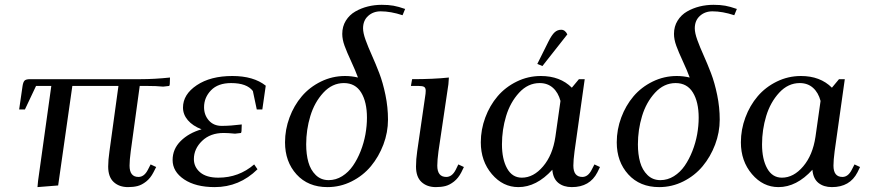

<svg xmlns="http://www.w3.org/2000/svg" viewBox="-20 -766 3591 793"><path d="M59.1 -314 73.2 -411.1Q75.7 -427.2 81.5 -433.1Q87.4 -439 104 -439H561Q617.2 -439 682.1 -445.8L681.2 -418L679.2 -411.1L653.8 -408.2Q627 -411.1 585 -411.1H557.1L520 -141.1Q515.1 -104.5 515.1 -82Q515.1 -35.2 551.8 -35.2Q575.7 -35.2 590.8 -64.9L602.1 -86.9L625 -76.2L613.8 -54.2Q601.6 -30.3 583.5 -16.1Q565.4 -2 548.1 2.4Q530.8 6.8 508.8 6.8Q472.2 6.8 449.5 -14.2Q426.8 -35.2 426.8 -78.1Q426.8 -104.5 432.1 -141.1L469.2 -411.1H278.8L220.2 0L134.8 6.8L137.2 -19L191.9 -411.1H128.9L83 -314Z M692.9 -105Q692.9 -150.4 726.3 -183.6Q759.8 -216.8 812.5 -231.9Q775.9 -246.1 755.9 -269.5Q735.8 -293 735.8 -321.8Q735.8 -376 792.7 -414.1Q849.6 -452.1 939.5 -452.1Q1027.3 -452.1 1077.6 -412.1L1063.5 -314H1040.5L1024.4 -390.1Q999.5 -422.9 934.6 -422.9Q880.4 -422.9 851.6 -393.1Q822.8 -363.3 822.8 -323.2Q822.8 -291 842.5 -268.6Q862.3 -246.1 895.5 -246.1Q931.6 -246.1 978.5 -252L977.5 -224.1L975.6 -216.8L950.7 -213.9Q921.9 -216.8 903.8 -216.8Q848.6 -216.8 814.7 -184.1Q780.8 -151.4 780.8 -108.9Q780.8 -76.2 806.6 -54.2Q832.5 -32.2 881.8 -32.2Q966.3 -32.2 1029.8 -86.9L1043.5 -66.9Q968.8 6.8 866.7 6.8Q788.1 6.8 740.5 -25.1Q692.9 -57.1 692.9 -105Z M1157.2 -178.2Q1157.2 -231 1175.8 -280.8Q1194.3 -330.6 1226.6 -368.4Q1258.8 -406.2 1305.7 -429.2Q1352.5 -452.1 1405.3 -452.1Q1432.1 -452.1 1458.5 -445.8Q1448.2 -474.1 1430.4 -512.5Q1412.6 -550.8 1403.1 -576.9Q1393.6 -603 1393.6 -626Q1393.6 -656.7 1408.4 -680.7Q1423.3 -704.6 1447.5 -718.5Q1471.7 -732.4 1499.5 -739.3Q1527.3 -746.1 1556.6 -746.1Q1585 -746.1 1605.2 -742.4Q1625.5 -738.8 1653.3 -729L1642.6 -703.1Q1593.8 -719.2 1552.2 -719.2Q1521.5 -719.2 1500.5 -700.2Q1479.5 -681.2 1479.5 -648.9Q1479.5 -629.9 1490 -600.8Q1500.5 -571.8 1515.9 -537.6Q1531.2 -503.4 1546.4 -464.1Q1561.5 -424.8 1572 -373.8Q1582.5 -322.8 1582.5 -272Q1582.5 -219.2 1563.5 -168.9Q1544.4 -118.7 1512 -79.6Q1479.5 -40.5 1432.4 -16.8Q1385.3 6.8 1332.5 6.8Q1252.4 6.8 1204.8 -45.7Q1157.2 -98.1 1157.2 -178.2ZM1244.6 -169.9Q1244.6 -128.4 1253.7 -96.2Q1262.7 -64 1284.2 -43Q1305.7 -22 1337.4 -22Q1367.2 -22 1393.3 -38.3Q1419.4 -54.7 1437.7 -81.3Q1456.1 -107.9 1469.5 -141.8Q1482.9 -175.8 1489.3 -211.2Q1495.6 -246.6 1495.6 -279.8Q1495.6 -344.7 1471.7 -383.8Q1447.8 -422.9 1400.4 -422.9Q1352.1 -422.9 1315.4 -383.1Q1278.8 -343.3 1261.7 -286.6Q1244.6 -230 1244.6 -169.9Z M1677.2 -411.1 1682.1 -439Q1770.5 -439 1834 -445.8L1832 -418L1791 -141.1Q1786.1 -104.5 1786.1 -82Q1786.1 -35.2 1823.2 -35.2Q1847.2 -35.2 1862.3 -64.9L1873 -86.9L1896 -76.2L1885.3 -54.2Q1873 -30.3 1855 -16.1Q1836.9 -2 1819.6 2.4Q1802.2 6.8 1780.3 6.8Q1743.7 6.8 1720.9 -14.2Q1698.2 -35.2 1698.2 -78.1Q1698.2 -107.9 1703.1 -141.1L1735.4 -363.8Q1738.3 -380.9 1738.3 -391.1Q1738.3 -402.8 1731.9 -407Q1725.6 -411.1 1708 -411.1Z M1965.8 -178.2Q1965.8 -231 1984.4 -280.8Q2002.9 -330.6 2035.2 -368.4Q2067.4 -406.2 2114.3 -429.2Q2161.1 -452.1 2213.9 -452.1Q2293.5 -452.1 2341.8 -403.8L2371.1 -439H2395L2353 -141.1Q2348.1 -104.5 2348.1 -82Q2348.1 -35.2 2385.3 -35.2Q2408.7 -35.2 2423.8 -64.9L2435.1 -86.9L2458 -76.2L2447.3 -54.2Q2416 6.8 2341.8 6.8Q2307.6 6.8 2285.9 -10.7Q2264.2 -28.3 2261.2 -64.9Q2195.8 6.8 2121.1 6.8Q2057.1 6.8 2011.5 -46.9Q1965.8 -100.6 1965.8 -178.2ZM2053.2 -169.9Q2053.2 -108.4 2074.5 -70.3Q2095.7 -32.2 2135.3 -32.2Q2183.6 -32.2 2223.1 -78.9Q2262.7 -125.5 2273.9 -201.2L2294.9 -349.1Q2285.6 -383.8 2263.7 -403.3Q2241.7 -422.9 2209 -422.9Q2160.6 -422.9 2124 -383.1Q2087.4 -343.3 2070.3 -286.6Q2053.2 -230 2053.2 -169.9ZM2199.2 -502 2245.1 -594.2Q2258.8 -621.6 2270.5 -632.3Q2282.2 -643.1 2297.9 -643.1Q2314 -643.1 2323.2 -624L2220.2 -493.2Z M2527.3 -178.2Q2527.3 -231 2545.9 -280.8Q2564.5 -330.6 2596.7 -368.4Q2628.9 -406.2 2675.8 -429.2Q2722.7 -452.1 2775.4 -452.1Q2802.2 -452.1 2828.6 -445.8Q2818.4 -474.1 2800.5 -512.5Q2782.7 -550.8 2773.2 -576.9Q2763.7 -603 2763.7 -626Q2763.7 -656.7 2778.6 -680.7Q2793.5 -704.6 2817.6 -718.5Q2841.8 -732.4 2869.6 -739.3Q2897.5 -746.1 2926.8 -746.1Q2955.1 -746.1 2975.3 -742.4Q2995.6 -738.8 3023.4 -729L3012.7 -703.1Q2963.9 -719.2 2922.4 -719.2Q2891.6 -719.2 2870.6 -700.2Q2849.6 -681.2 2849.6 -648.9Q2849.6 -629.9 2860.1 -600.8Q2870.6 -571.8 2886 -537.6Q2901.4 -503.4 2916.5 -464.1Q2931.6 -424.8 2942.1 -373.8Q2952.6 -322.8 2952.6 -272Q2952.6 -219.2 2933.6 -168.9Q2914.6 -118.7 2882.1 -79.6Q2849.6 -40.5 2802.5 -16.8Q2755.4 6.8 2702.6 6.8Q2622.6 6.8 2575 -45.7Q2527.3 -98.1 2527.3 -178.2ZM2614.7 -169.9Q2614.7 -128.4 2623.8 -96.2Q2632.8 -64 2654.3 -43Q2675.8 -22 2707.5 -22Q2737.3 -22 2763.4 -38.3Q2789.6 -54.7 2807.9 -81.3Q2826.2 -107.9 2839.6 -141.8Q2853 -175.8 2859.4 -211.2Q2865.7 -246.6 2865.7 -279.8Q2865.7 -344.7 2841.8 -383.8Q2817.9 -422.9 2770.5 -422.9Q2722.2 -422.9 2685.5 -383.1Q2648.9 -343.3 2631.8 -286.6Q2614.7 -230 2614.7 -169.9Z M3040 -178.2Q3040 -231 3058.6 -280.8Q3077.1 -330.6 3109.4 -368.4Q3141.6 -406.2 3188.5 -429.2Q3235.4 -452.1 3288.1 -452.1Q3367.7 -452.1 3416 -403.8L3445.3 -439H3469.2L3427.2 -141.1Q3422.4 -104.5 3422.4 -82Q3422.4 -35.2 3459.5 -35.2Q3482.9 -35.2 3498 -64.9L3509.3 -86.9L3532.2 -76.2L3521.5 -54.2Q3490.2 6.8 3416 6.8Q3381.8 6.8 3360.1 -10.7Q3338.4 -28.3 3335.4 -64.9Q3270 6.8 3195.3 6.8Q3131.3 6.8 3085.7 -46.9Q3040 -100.6 3040 -178.2ZM3127.4 -169.9Q3127.4 -108.4 3148.7 -70.3Q3169.9 -32.2 3209.5 -32.2Q3257.8 -32.2 3297.4 -78.9Q3336.9 -125.5 3348.1 -201.2L3369.1 -349.1Q3359.9 -383.8 3337.9 -403.3Q3315.9 -422.9 3283.2 -422.9Q3234.9 -422.9 3198.2 -383.1Q3161.6 -343.3 3144.5 -286.6Q3127.4 -230 3127.4 -169.9Z"/></svg>

Font: Dihjauti
Style: Bold Italic
Weight: 700
Italic angle: -9°
Designer: T. Christopher White
Version: Version 3.0.0